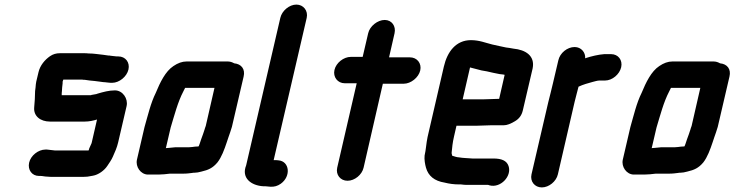

<svg xmlns="http://www.w3.org/2000/svg" viewBox="-20 -739 3202 837"><path d="M403 -218 380 -118C379 -115 379 -113 378 -112L369 -92C368 -89 368 -86 366 -83H220C209 -84 195 -86 185 -87H178C147 -87 114 -61 107 -30C100 1 119 28 150 28H157C166 28 175 31 186 31C194 32 202 32 209 32H335C344 32 353 32 362 31L385 27C409 23 435 4 448 -16C456 -28 466 -42 472 -56C481 -76 490 -96 495 -118L532 -277C539 -309 515 -345 481 -345C455 -345 430 -338 406 -331C401 -329 397 -328 395 -328C390 -327 384 -326 378 -325C378 -324 377 -324 376 -324H249C249 -329 249 -338 250 -342C250 -347 251 -353 251 -358L253 -376V-383L256 -392H338C343 -391 346 -391 350 -391L371 -388L392 -386C405 -385 418 -382 430 -381C440 -381 453 -378 462 -378H469C500 -378 533 -405 540 -436C547 -467 527 -493 496 -493H489C481 -493 469 -496 462 -496C459 -497 456 -497 452 -497L431 -500C409 -502 390 -506 366 -506C359 -507 353 -507 346 -507H241C225 -507 211 -503 198 -494C175 -478 155 -454 148 -425L138 -383C136 -375 136 -367 135 -358L133 -342C133 -319 131 -293 129 -270C126 -233 156 -209 198 -209H349C369 -209 386 -213 403 -218Z M803 -97H744C734 -96 724 -95 713 -94C710 -94 706 -94 703 -93L724 -183C741 -239 755 -294 779 -340L787 -356H915L877 -190C874 -183 873 -178 872 -175C870 -169 868 -162 865 -154L857 -132L850 -111C849 -108 848 -105 846 -101C841 -100 837 -100 832 -100C824 -99 812 -97 803 -97ZM624 22H670C685 22 706 20 721 18H777C784 18 792 18 800 17L817 15C821 14 825 14 828 14C837 14 847 12 858 9C888 2 907 -6 928 -31C946 -54 958 -87 969 -120L976 -141C982 -159 985 -165 991 -186L1042 -405C1050 -438 1032 -460 1001 -463C992 -468 983 -471 973 -471H793C774 -471 755 -464 736 -451C701 -428 678 -380 659 -334C637 -290 625 -237 610 -185L577 -43C570 -12 593 21 624 22Z M1202 -661 1053 -18C1031 37 1075 70 1128 73C1135 73 1141 73 1148 74L1159 75C1175 76 1190 72 1204 62C1250 29 1242 -36 1194 -40L1183 -41H1173L1317 -661C1324 -692 1303 -719 1272 -719C1241 -719 1209 -692 1202 -661Z M1585 -594 1561 -491H1509C1478 -491 1445 -465 1438 -434C1431 -403 1452 -376 1483 -376H1535L1450 -8C1443 23 1464 49 1495 49C1526 49 1558 23 1565 -8L1649 -374H1740C1771 -374 1805 -401 1812 -432C1819 -463 1798 -489 1767 -489H1676L1700 -594C1707 -625 1688 -652 1657 -652C1626 -652 1592 -625 1585 -594Z M2088 -306H1997L2029 -445C2045 -441 2063 -436 2079 -432L2102 -428C2121 -424 2139 -419 2158 -416L2175 -414C2177 -413 2178 -413 2180 -413L2156 -308H2150C2137 -308 2103 -306 2088 -306ZM2124 -193H2177C2190 -193 2205 -199 2224 -210C2243 -221 2254 -236 2259 -257L2302 -441C2313 -496 2271 -522 2218 -527L2201 -530L2186 -532C2168 -535 2147 -541 2126 -545C2097 -552 2070 -564 2033 -564C1968 -564 1930 -514 1915 -449L1844 -142C1838 -114 1837 -86 1831 -61C1829 -44 1833 -22 1837 -8C1847 28 1874 50 1918 57C1938 62 1958 65 1983 65H1990C1998 66 2006 67 2013 67H2108L2114 69C2162 82 2212 29 2197 -15C2189 -39 2166 -48 2131 -48H2039C2030 -48 2020 -50 2009 -50C2003 -50 1986 -52 1981 -53C1974 -53 1960 -57 1955 -59H1952V-60C1951 -62 1948 -70 1949 -75C1951 -96 1953 -117 1959 -143L1970 -191H2061C2076 -191 2110 -193 2124 -193Z M2688 -446C2695 -477 2675 -503 2644 -503H2614C2588 -501 2559 -494 2534 -486C2533 -485 2532 -485 2531 -485C2533 -510 2514 -534 2485 -534C2453 -534 2421 -508 2414 -476L2390 -374C2385 -351 2376 -318 2370 -293L2297 21C2290 52 2311 78 2342 78C2373 78 2405 52 2412 21L2485 -295C2490 -317 2497 -340 2502 -361L2504 -362C2521 -370 2545 -377 2564 -382C2573 -384 2584 -388 2594 -388H2618C2649 -388 2681 -415 2688 -446Z M2921 -97H2862C2852 -96 2842 -95 2831 -94C2828 -94 2824 -94 2821 -93L2842 -183C2859 -239 2873 -294 2897 -340L2905 -356H3033L2995 -190C2992 -183 2991 -178 2990 -175C2988 -169 2986 -162 2983 -154L2975 -132L2968 -111C2967 -108 2966 -105 2964 -101C2959 -100 2955 -100 2950 -100C2942 -99 2930 -97 2921 -97ZM2742 22H2788C2803 22 2824 20 2839 18H2895C2902 18 2910 18 2918 17L2935 15C2939 14 2943 14 2946 14C2955 14 2965 12 2976 9C3006 2 3025 -6 3046 -31C3064 -54 3076 -87 3087 -120L3094 -141C3100 -159 3103 -165 3109 -186L3160 -405C3168 -438 3150 -460 3119 -463C3110 -468 3101 -471 3091 -471H2911C2892 -471 2873 -464 2854 -451C2819 -428 2796 -380 2777 -334C2755 -290 2743 -237 2728 -185L2695 -43C2688 -12 2711 21 2742 22Z"/></svg>

Font: Electronic
Style: UltHvIt
Weight: 900
Version: Version 1.011